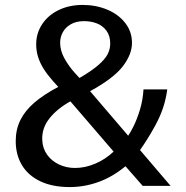

<svg xmlns="http://www.w3.org/2000/svg" viewBox="-20 -754 755 779"><path d="M515.5 -579.6Q515.5 -533.4 478.1 -484.7Q440.7 -436 345.5 -384L500 -203.4Q505 -210.4 510.5 -220.1Q515.9 -229.8 521.8 -241.6Q536.7 -271.8 548.2 -310.3Q559.6 -348.8 562.2 -391.2H658.6Q653.3 -351.4 641.5 -316.3Q629.7 -281.2 609.9 -244.6Q592.9 -213.9 578.5 -190.9Q564.2 -167.9 548.1 -145.2L672 0H558.8L489.1 -79.5Q436.1 -35.8 379 -15.4Q321.9 5 263.2 5Q193.2 5 143.9 -18.3Q94.5 -41.7 69.1 -83.8Q43.8 -125.9 43.8 -181.6Q43.8 -228.7 62.6 -266.7Q81.4 -304.7 118.9 -337.2Q156.5 -369.8 216.4 -401.4Q206.6 -411.5 194.6 -425.5Q171.2 -452.3 156.8 -475.2Q142.4 -498.2 134.6 -522.7Q126.8 -547.2 126.8 -574.1Q126.8 -619 150.8 -655.5Q174.8 -692.1 217.7 -713Q260.6 -734 315.4 -734Q369.5 -734 415.4 -714.8Q461.2 -695.5 488.4 -660.4Q515.5 -625.3 515.5 -579.6ZM224 -580Q224 -547.9 242.4 -515.3Q260.9 -482.8 284.5 -457.2L302.5 -437.6Q351.7 -466.2 379 -490Q406.3 -513.8 416.8 -534.3Q427.2 -554.8 427.2 -577.1Q427.2 -608.6 412 -629.3Q396.8 -650 372.3 -659.3Q347.8 -668.6 319.1 -668.2Q289.3 -667.9 267.8 -655.8Q246.3 -643.8 235.2 -623.8Q224 -603.9 224 -580ZM151.5 -184.4Q153.2 -150.9 171.8 -125.5Q190.3 -100.1 220.2 -86.3Q250 -72.5 284.5 -72.5Q325.4 -72.5 366.9 -90.2Q408.4 -107.9 440.9 -139L265.6 -342.8Q210.7 -312.3 179.7 -272.4Q148.7 -232.4 151.5 -184.4Z"/></svg>

Font: Public Sans VF
Style: Regular
Weight: 400
Designer: Pablo Impallari, Rodrigo Fuenzalida (Modified by Dan O. Williams and USWDS)
Version: Version 1.003